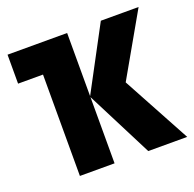

<svg xmlns="http://www.w3.org/2000/svg" viewBox="-103 -654 768 760"><g transform="rotate(-20 281.5 -274.5)"><path d="M109 0H255V-279L397 0H561L406 -286L556 -549H397L255 -283V-549H4V-427H109Z"/></g></svg>

Font: Noto Sans Mono SemiCondensed ExtraBold
Style: Regular
Weight: 800
Width: 4
Designer: Monotype Design Team
Foundry: Monotype Imaging Inc.
Version: Version 2.014